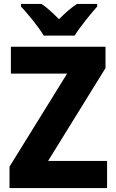

<svg xmlns="http://www.w3.org/2000/svg" viewBox="-20 -950 586 970"><path d="M201 -770H357C384 -814 439 -881 471 -917V-930H369C338 -910 311 -886 278 -853C246 -885 220 -910 190 -930H86V-917C120 -881 176 -813 201 -770ZM521 0V-137H223L513 -606V-714H35V-578H319L28 -108V0Z"/></svg>

Font: Noto Sans Thai Looped SemiCondensed ExtraBold
Style: Regular
Weight: 800
Width: 4
Designer: Sasikarn Vongin, Ben Mitchell
Foundry: The Fontpad Ltd
Version: Version 1.001